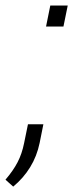

<svg xmlns="http://www.w3.org/2000/svg" viewBox="-47 -548 273 705"><path d="M186 -450.7H122.1L137.7 -527.8H201.7ZM98.6 -23.4Q88.4 25.9 63.7 65.9Q39.1 106 1.5 137.2L-26.9 111.8Q1.5 78.6 17.6 47.6Q33.7 16.6 41.5 -22.5L55.7 -91.8H112.3Z"/></svg>

Font: Franko
Style: Light Italic
Weight: 300
Designer: Google
Version: Version 1.200310; 2013